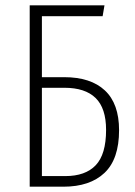

<svg xmlns="http://www.w3.org/2000/svg" viewBox="-20 -704 508 724"><path d="M429 -213Q429 -104 374 -52Q319 0 219 0H92V-684H374L367 -643H138V-413H222Q322 -413 375.5 -363Q429 -313 429 -213ZM380 -214Q380 -296 340.5 -334.5Q301 -373 223 -373H138V-40H226Q302 -40 341 -81Q380 -122 380 -214Z"/></svg>

Font: Fira Sans Extra Condensed ExtraLight
Style: Regular
Weight: 275
Width: 1
Designer: Carrois Corporate & Edenspiekermann AG
Foundry: Carrois Corporate GbR & Edenspiekermann AG
Version: Version 4.203